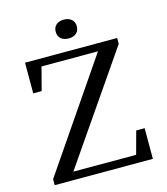

<svg xmlns="http://www.w3.org/2000/svg" viewBox="-134 -1040 992 1143"><g transform="rotate(-15 362.5 -469.0)"><path d="M78 -561V-750H646V-714L188 -49H575L613 -189H665V0H60V-37L515 -703H167L130 -561ZM302 -880Q302 -907 319.5 -922.5Q337 -938 366.5 -938Q396 -938 414 -922.5Q432 -907 432 -880.5Q432 -854 415 -838Q398 -822 367.5 -822Q337 -822 319.5 -837.5Q302 -853 302 -880Z"/></g></svg>

Font: Ledger
Style: Regular
Weight: 400
Designer: Denis Masharov
Foundry: Denis Masharov
Version: 1.001